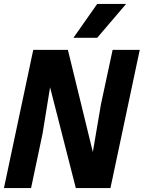

<svg xmlns="http://www.w3.org/2000/svg" viewBox="-22 -950 726 970"><path d="M-2 0 146 -698H321L447 -182L488 -423L547 -698H684L536 0H361L231 -509L193 -275L135 0ZM349 -759 469 -930H615L469 -759Z"/></svg>

Font: Azeret Mono Thin SemiBold
Style: Italic
Weight: 600
Italic angle: -12°
Version: Version 1.002